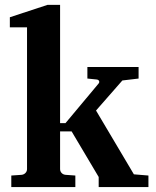

<svg xmlns="http://www.w3.org/2000/svg" viewBox="-20 -760 632 780"><path d="M380.9 0V-41L271 -226.1H224.1V-73.2Q224.1 -64 230.2 -57.4Q236.3 -50.8 246.1 -49.8L286.1 -46.9V0H25.9V-46.9L67.9 -49.8Q77.1 -50.8 83.5 -57.4Q89.8 -64 89.8 -73.2V-648.9H20V-689.9L172.9 -740.2H224.1V-259.8H246.1L379.9 -419.9Q384.8 -425.3 382.6 -430.7Q380.4 -436 373 -437L335 -440.9V-487.8H543V-440.9L477.1 -433.1L370.1 -311L523.9 -51.8L583 -46.9V0Z"/></svg>

Font: Charis SIL Phon
Style: Bold
Weight: 700
Foundry: SIL International
Version: Version 5.000